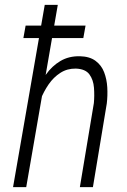

<svg xmlns="http://www.w3.org/2000/svg" viewBox="-20 -770 521 790"><path d="M217.8 -750 87.9 0H33.7L164.1 -750ZM127.4 -296.9 108.4 -309.1Q114.7 -347.7 129.9 -388.2Q145 -428.7 169.2 -463.4Q193.4 -498 228.3 -518.8Q263.2 -539.6 309.1 -538.6Q349.1 -537.6 373.3 -519.5Q397.5 -501.5 408.4 -472.9Q419.4 -444.3 421.4 -410.6Q423.3 -377 419.4 -344.2L362.3 0H308.6L366.2 -345.7Q369.1 -376 366.7 -408.7Q364.3 -441.4 347.9 -463.9Q331.5 -486.3 292 -487.8Q256.3 -488.3 228.3 -470.2Q200.2 -452.1 179.9 -422.6Q159.7 -393.1 146.7 -359.9Q133.8 -326.7 127.4 -296.9ZM332 -664.6 322.8 -613.3H76.2L85.4 -664.6Z"/></svg>

Font: Roboto Condensed Light
Style: Italic
Weight: 300
Italic angle: -12°
Designer: Christian Robertson
Foundry: Google
Version: Version 3.0; 2020